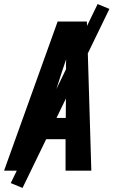

<svg xmlns="http://www.w3.org/2000/svg" viewBox="-41 -841 561 946"><path d="M-21 0 243 -735H387L409 0H282V-155H156L106 0ZM283 -260 285 -490Q284 -505 284 -519.5Q284 -534 285 -549Q280 -534 275 -519.5Q270 -505 265 -490L191 -260ZM70 85 12 61 440 -821 498 -797Z"/></svg>

Font: Iosevka SS18 Extrabold
Style: Italic
Weight: 800
Italic angle: -9°
Monospace: yes
Designer: Belleve Invis
Foundry: Belleve Invis
Version: Version 25.1.1; ttfautohint (v1.8.4)